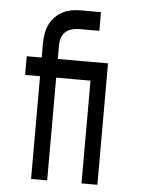

<svg xmlns="http://www.w3.org/2000/svg" viewBox="-53 -777 605 819"><g transform="rotate(5 250.0 -367.5)"><path d="M111 0V-440H47V-520H111V-580Q111 -601 114.5 -621.5Q118 -642 126.5 -660.5Q135 -679 149.5 -694Q164 -709 182 -718.5Q200 -728 220.5 -731.5Q241 -735 261 -735H346V-655H261Q245 -655 229.5 -651Q214 -647 202 -636.5Q190 -626 185 -611Q180 -596 180 -580V-520H315V-440H180V0ZM327 0V-440H253V-520H395V0Z"/></g></svg>

Font: Iosevka SS10 Medium
Style: Regular
Weight: 500
Monospace: yes
Designer: Belleve Invis
Foundry: Belleve Invis
Version: Version 28.0.6; ttfautohint (v1.8.4)